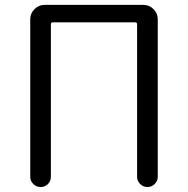

<svg xmlns="http://www.w3.org/2000/svg" viewBox="-20 -752 755 772"><path d="M101.6 -41V-674.8Q101.6 -698.2 118.7 -715.3Q135.7 -732.4 159.2 -732.4H556.6Q580.1 -732.4 597.2 -715.3Q614.3 -698.2 614.3 -674.8V-41Q614.3 -24.4 602.1 -12.2Q589.8 0 572.8 0Q555.7 0 543.5 -12.2Q531.2 -24.4 531.2 -41V-654.3Q531.2 -662.1 523.4 -662.1H192.4Q184.6 -662.1 184.6 -654.3V-41Q184.6 -24.4 172.9 -12.2Q161.1 0 143.6 0Q126 0 113.8 -12.2Q101.6 -24.4 101.6 -41Z"/></svg>

Font: Gen Jyuu Gothic P Normal
Style: Regular
Weight: 300
Designer: [Source Han Sans]
Ryoko NISHIZUKA  (kana & ideographs); Paul D. Hunt (Latin, Greek & Cyrillic); Wenlong ZHANG  (bopomofo
Version: Version 1.002.20150607